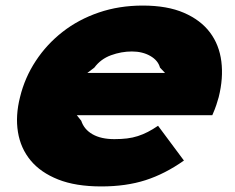

<svg xmlns="http://www.w3.org/2000/svg" viewBox="-20 -660 843 690"><path d="M766 -311Q762 -297 757.5 -283Q753 -269 743 -246H256L272 -226Q282 -195 312.5 -177.5Q343 -160 391 -160Q416 -160 436.5 -162.5Q457 -165 475.5 -171Q494 -177 511.5 -186Q529 -195 548 -208L641 -83Q573 -35 503 -12.5Q433 10 344 10Q252 10 189 -15Q126 -40 90 -83.5Q54 -127 44.5 -185.5Q35 -244 52 -311Q69 -381 108.5 -441Q148 -501 205 -545.5Q262 -590 335 -615Q408 -640 493 -640Q581 -640 641 -614Q701 -588 734.5 -543.5Q768 -499 775.5 -439Q783 -379 766 -311ZM573 -398 555 -417Q548 -443 520 -459Q492 -475 454 -475Q416 -475 379 -461.5Q342 -448 319 -417L294 -398Z"/></svg>

Font: TypoPRO Sinkin Sans
Style: 900 X Black Italic
Weight: 950
Italic angle: -112°
Designer: Keith Bates
Foundry: K-Type
Version: Sinkin Sans (version 1.0)  by Keith Bates   •   © 2014   www